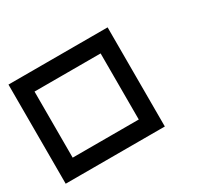

<svg xmlns="http://www.w3.org/2000/svg" viewBox="-88 -502 675 629"><g transform="rotate(-30 250.0 -187.5)"><path d="M0 -312.5V-375H62.5V-312.5ZM0 -250V-312.5H62.5V-250ZM0 -187.5V-250H62.5V-187.5ZM0 -125V-187.5H62.5V-125ZM0 -62.5V-125H62.5V-62.5ZM0 0V-62.5H62.5V0ZM62.5 0V-62.5H125V0ZM125 0V-62.5H187.5V0ZM187.5 0V-62.5H250V0ZM250 0V-62.5H312.5V0ZM312.5 0V-62.5H375V0ZM62.5 -312.5V-375H125V-312.5ZM125 -312.5V-375H187.5V-312.5ZM187.5 -312.5V-375H250V-312.5ZM250 -312.5V-375H312.5V-312.5ZM312.5 -312.5V-375H375V-312.5ZM312.5 -250V-312.5H375V-250ZM312.5 -187.5V-250H375V-187.5ZM312.5 -125V-187.5H375V-125ZM312.5 -62.5V-125H375V-62.5Z"/></g></svg>

Font: AprilSans
Style: Regular
Weight: 400
Designer: typesprite
Version: Version 1.001;PS 001.001;hotconv 1.0.88;makeotf.lib2.5.64775